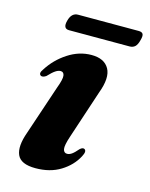

<svg xmlns="http://www.w3.org/2000/svg" viewBox="-98 -670 579 743"><g transform="rotate(15 192.0 -298.0)"><path d="M220 -74.5Q229 -74.5 238.5 -81Q248 -87.5 262.5 -104.5Q273 -114 280.5 -110Q291.5 -103.5 279 -80.5Q258 -40.5 216.2 -14.8Q174.5 11 116 11Q57 11 42.8 -21.5Q28.5 -54 50 -113.5L116.5 -311.5Q130.5 -348.5 128.5 -363Q126.5 -377.5 113.5 -377.5Q104.5 -377.5 93.5 -370.2Q82.5 -363 65 -344.5Q53 -336.5 45 -339.5Q32.5 -346.5 46.5 -365.5Q74.5 -410 119.2 -439.2Q164 -468.5 213.5 -468.5Q265 -468.5 284 -434.5Q303 -400.5 278.5 -335.5L214.5 -142Q201.5 -103.5 204.2 -89Q207 -74.5 220 -74.5ZM87.5 -572Q96 -605.5 122.5 -605.5H365Q378 -605.5 382.2 -598.5Q386.5 -591.5 381 -572.5Q376.5 -554 368 -546.2Q359.5 -538.5 346.5 -538.5H104Q78.5 -538.5 87.5 -572Z"/></g></svg>

Font: Fraunces 72pt S000
Style: Bold Italic
Weight: 700
Italic angle: -16°
Version: Version 1.000; ttfautohint (v1.8.3)